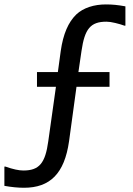

<svg xmlns="http://www.w3.org/2000/svg" viewBox="-44 -762 610 880"><path d="M530.8 -732.9C495.1 -739.3 472.2 -741.7 440.9 -741.7C387.7 -741.7 338.4 -726.6 305.7 -695.8C269 -660.2 245.6 -606.4 234.4 -528.3L221.2 -431.6H125.5V-364.3H212.4L177.2 -114.3C163.6 -14.6 136.2 19.5 63 19.5C42.5 19.5 15.1 13.7 -19 1.5H-23.9V89.8C8.8 95.7 39.1 98.6 65.9 98.6C185.1 98.6 251.5 33.7 272.5 -114.7L306.6 -364.3H458V-431.6H315.4L329.6 -528.8C344.2 -629.4 370.6 -662.6 443.8 -662.6C455.1 -662.6 468.3 -660.6 484.4 -656.7C500.5 -652.8 514.2 -648.9 525.9 -644.5H530.8Z"/></svg>

Font: SG Kara SemiBold
Style: Regular
Weight: 400
Designer: Damoon Khanjanzadeh
Version: Version 1.000